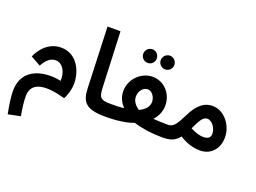

<svg xmlns="http://www.w3.org/2000/svg" viewBox="-138 -1047 2186 1640"><g transform="rotate(20 954.5 -227.0)"><path d="M43 271 155 248C142 182 135 119 135 72C135 -61 266 -75 449 -23C464 -48 487 -111 487 -169C487 -275 429 -421 277 -421C203 -421 120 -380 67 -264L158 -213C189 -273 228 -303 271 -303C333 -303 375 -237 370 -152C232 -182 17 -155 17 67C17 114 26 186 43 271Z M831 5C875 5 901 -22 901 -56C901 -88 883 -113 841 -113C742 -113 731 -132 727 -226L706 -725H588L609 -173C613 -49 654 5 831 5Z M1016 -550C1050 -550 1077 -577 1077 -611C1077 -646 1050 -674 1016 -674C982 -674 954 -646 954 -611C954 -577 982 -550 1016 -550ZM1176 -549C1209 -549 1237 -577 1237 -611C1237 -645 1209 -674 1176 -674C1141 -674 1113 -645 1113 -611C1113 -577 1141 -549 1176 -549ZM832 5C932 6 1024 -8 1078 -28C1082 -29 1085 -30 1089 -32C1157 -9 1255 5 1348 5C1391 5 1417 -22 1417 -56C1417 -88 1399 -113 1358 -113C1318 -113 1270 -115 1225 -118C1260 -155 1283 -202 1283 -261C1283 -360 1209 -454 1098 -454C1001 -454 903 -370 903 -253C903 -194 930 -151 960 -118C926 -114 886 -112 842 -113ZM1020 -246C1020 -296 1054 -339 1095 -339C1137 -339 1166 -289 1166 -250C1166 -205 1133 -170 1083 -147C1046 -172 1020 -205 1020 -246Z M1348 5C1419 5 1463 -7 1504 -59C1582 -9 1646 0 1692 0C1782 0 1855 -66 1855 -178C1855 -285 1773 -395 1665 -395C1600 -395 1536 -362 1477 -239C1430 -144 1407 -113 1358 -113ZM1660 -277C1705 -277 1743 -217 1743 -170C1743 -136 1723 -118 1677 -118C1649 -118 1608 -128 1560 -154C1599 -237 1621 -277 1660 -277Z"/></g></svg>

Font: Noto Sans Arabic UI SmBd
Style: Regular
Weight: 600
Designer: Monotype Design Team, Nadine Chahine and Nizar Qandah
Foundry: Monotype Imaging Inc.
Version: Version 2.010